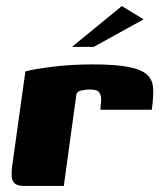

<svg xmlns="http://www.w3.org/2000/svg" viewBox="-20 -615 530 635"><path d="M191 0H59Q34 0 24.5 -13Q15 -26 20 -64L64 -379Q95 -387 156 -394.5Q217 -402 286 -402Q363 -402 405.5 -393.5Q448 -385 466.5 -368Q485 -351 486.5 -322.5Q488 -294 482 -252H312L313 -266Q317 -291 312 -302.5Q307 -314 298 -316.5Q289 -319 278 -319Q263 -319 250 -316Q237 -313 233 -305ZM218 -460 383 -595 455 -551 290 -460Z"/></svg>

Font: Genos ExtraBold
Style: Italic
Weight: 800
Italic angle: -8°
Version: Version 1.010